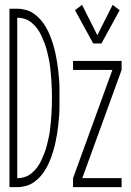

<svg xmlns="http://www.w3.org/2000/svg" viewBox="-20 -771 540 791"><path d="M364 -592 289 -729 318 -751 381 -626 444 -751 473 -729 398 -592ZM19 0V-735H51Q69 -735 87 -730Q105 -725 120.5 -714Q136 -703 148 -689Q160 -675 169.5 -658.5Q179 -642 186 -624.5Q193 -607 198.5 -589Q204 -571 208 -553Q212 -535 215 -516.5Q218 -498 220 -479.5Q222 -461 223.5 -442.5Q225 -424 225 -405Q225 -386 225 -368Q225 -349 225 -330Q225 -311 223.5 -292.5Q222 -274 220 -255.5Q218 -237 215 -218.5Q212 -200 208 -182Q204 -164 198.5 -146Q193 -128 186 -110.5Q179 -93 169.5 -76.5Q160 -60 148 -46Q136 -32 120.5 -21Q105 -10 87 -5Q69 0 51 0ZM51 -37Q67 -37 82.5 -42Q98 -47 111 -58Q124 -69 133.5 -82Q143 -95 150 -110Q157 -125 163 -140.5Q169 -156 173 -172Q177 -188 180.5 -204Q184 -220 186 -236Q188 -252 189.5 -268.5Q191 -285 192 -301.5Q193 -318 193.5 -334.5Q194 -351 194 -368Q194 -384 193.5 -400.5Q193 -417 192 -433.5Q191 -450 189.5 -466.5Q188 -483 186 -499Q184 -515 180.5 -531Q177 -547 173 -563Q169 -579 163 -594.5Q157 -610 150 -625Q143 -640 133.5 -653Q124 -666 111 -677Q98 -688 82.5 -693Q67 -698 51 -698ZM281 0V-37L443 -483H281V-520H481V-483L319 -37H481V0Z"/></svg>

Font: Iosevka SS04 Extralight
Style: Regular
Weight: 200
Monospace: yes
Designer: Belleve Invis
Foundry: Belleve Invis
Version: Version 19.0.0; ttfautohint (v1.8.4)